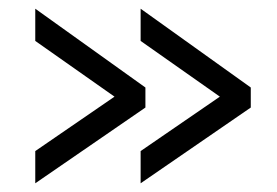

<svg xmlns="http://www.w3.org/2000/svg" viewBox="-20 -481 636 441"><path d="M556 -234 303 -60V-134L485 -259L303 -387V-461L556 -280ZM61 -134 243 -259 61 -387V-461L314 -280V-234L61 -60Z"/></svg>

Font: YasnoRaleway Medium
Style: Regular
Weight: 500
Designer: Matt McInerney, Pablo Impallari, Rodrigo Fuenzalida
Foundry: Matt McInerney, Pablo Impallari, Rodrigo Fuenzalida
Version: Version 4.026